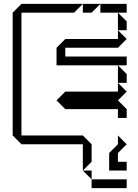

<svg xmlns="http://www.w3.org/2000/svg" viewBox="-20 -740 707 985"><path d="M495 -675V-720H630V-675ZM405 -675V-720H495L450 -675ZM585 -585V-675L630 -630V-585ZM270 -405V-495L315 -540H585V-585L630 -540L585 -495H315V-450H630V-405ZM585 -315V-405L630 -360V-315ZM540 45 585 0V-45L630 0L585 45V90H630V135H540ZM45 -45V-675L90 -720H405L360 -675H90V-45H405L450 0V90L405 135V0H90ZM450 180 405 135H450ZM450 225V180H630V225ZM270 -225 315 -270H585V-315L630 -270L585 -225L630 -180V-135H585V-180H315Z"/></svg>

Font: Rubik Iso
Style: Regular
Weight: 400
Designer: Hubert and Fischer, NaN
Foundry: Hubert and Fischer, NaN
Version: Version 2.200